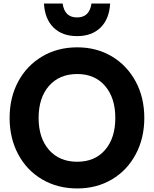

<svg xmlns="http://www.w3.org/2000/svg" viewBox="-20 -1045 865 1079"><path d="M34 -382Q34 -497 82.5 -587Q131 -677 217.5 -728Q304 -779 414 -779Q523 -779 608.5 -728Q694 -677 742.5 -587Q791 -497 791 -382Q791 -268 742.5 -177.5Q694 -87 608.5 -36.5Q523 14 414 14Q304 14 217.5 -36.5Q131 -87 82.5 -177.5Q34 -268 34 -382ZM414 -136Q513 -136 570.5 -202.5Q628 -269 628 -382Q628 -495 570.5 -562Q513 -629 414 -629Q314 -629 255.5 -562.5Q197 -496 197 -382Q197 -269 255.5 -202.5Q314 -136 414 -136ZM413 -842Q330 -842 281 -890Q232 -938 227 -1025H332Q343 -947 413 -947Q483 -947 494 -1025H599Q594 -938 545 -890Q496 -842 413 -842Z"/></svg>

Font: Application
Style: Bold
Weight: 700
Designer: Wei Huang
Foundry: Wei Huang
Version: Version 0.012